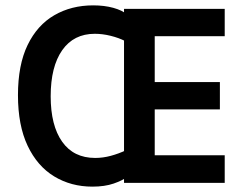

<svg xmlns="http://www.w3.org/2000/svg" viewBox="-20 -682 936 716"><path d="M324.5 14Q245 14 182 -24.2Q119 -62.5 83 -138.5Q47 -214.5 47 -327Q47 -440 83 -514.2Q119 -588.5 182.5 -625.2Q246 -662 327.5 -662Q369 -662 402.5 -652.8Q436 -643.5 454 -628L447.5 -528.5Q423 -541 392.5 -548.5Q362 -556 333.5 -556Q255 -556 212 -494.8Q169 -433.5 169 -323Q169 -214 211.8 -153.5Q254.5 -93 335 -93Q364 -93 393.5 -101Q423 -109 450.5 -122L453.5 -22Q437 -9 403.8 2.5Q370.5 14 324.5 14ZM442.5 0V-649H818V-547H534L557 -574V-349.5L534 -376H800V-274H534L557 -300.5V-76.5L534 -103H818V0Z"/></svg>

Font: Karla ExtraLight
Style: Bold
Weight: 700
Version: Version 2.001